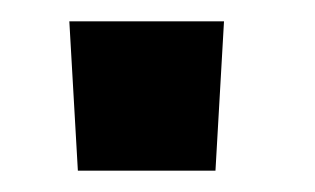

<svg xmlns="http://www.w3.org/2000/svg" viewBox="-20 -139 295 180"><path d="M182 21H53L45 -119H190Z"/></svg>

Font: UN Bangla
Style: Bold
Weight: 700
Designer: Desinged by Rajon, Unicode developed by Rashed (IMGN)
Version: Version 2.001;March 19, 2023;FontCreator 14.0.0.2901 64-bit